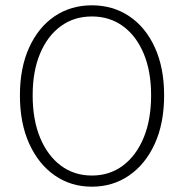

<svg xmlns="http://www.w3.org/2000/svg" viewBox="-20 -691 692 723"><path d="M326 12Q247 12 186 -30.5Q125 -73 90 -150Q55 -227 55 -332Q55 -436 90 -512.5Q125 -589 186 -630Q247 -671 326 -671Q405 -671 466.5 -630Q528 -589 563 -512.5Q598 -436 598 -332Q598 -227 563 -150Q528 -73 466.5 -30.5Q405 12 326 12ZM326 -30Q393 -30 443 -67.5Q493 -105 521 -172.5Q549 -240 549 -332Q549 -423 521 -489.5Q493 -556 443 -592.5Q393 -629 326 -629Q259 -629 209 -592.5Q159 -556 131 -489.5Q103 -423 103 -332Q103 -240 131 -172.5Q159 -105 209 -67.5Q259 -30 326 -30Z"/></svg>

Font: Source Sans 3 ExtraLight Light
Style: Regular
Weight: 300
Version: Version 3.052;hotconv 1.1.0;makeotfexe 2.6.0